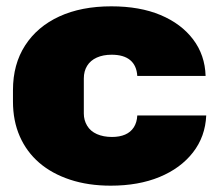

<svg xmlns="http://www.w3.org/2000/svg" viewBox="-20 -576 691 607"><path d="M330 11Q259 11 201.5 -8Q144 -27 104 -61.5Q64 -96 42.5 -145Q21 -194 21 -255V-291Q21 -373 59.5 -432.5Q98 -492 167.5 -524Q237 -556 332 -556Q422 -556 487.5 -528.5Q553 -501 590.5 -451.5Q628 -402 630 -336H414Q412 -369 391.5 -386Q371 -403 333 -403Q306 -403 286 -394Q266 -385 255.5 -368Q245 -351 245 -328V-217Q245 -196 255.5 -178.5Q266 -161 286.5 -152Q307 -143 334 -143Q358 -143 375.5 -150.5Q393 -158 403 -173.5Q413 -189 414 -211H632Q629 -144 590 -94Q551 -44 484.5 -16.5Q418 11 330 11Z"/></svg>

Font: Hubot Sans Condensed ExtraLight Black
Style: Regular
Weight: 900
Version: Version 2.000